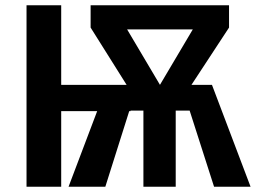

<svg xmlns="http://www.w3.org/2000/svg" viewBox="-20 -711 974 731"><path d="M934 0H795L702 -290H649V0H526V-290H477V-288H472L381 0H241L350 -288H213V0H81V-691H213V-388H462L325 -606V-691H852V-606L709 -388H787ZM589 -388 714 -599H464Z"/></svg>

Font: Trujillo Medium
Style: Regular
Weight: 500
Designer: Fira Sans original fonts by bBox Type GmbH, Carrois Corporate GbR, & Edenspiekermann AG / Changes by Cristiano Sobral
Foundry: Fira Sans original fonts by bBox Type GmbH, Carrois Corporate GbR, & Edenspiekermann AG / Changes by Cristiano Sobral
Version: Version 4.301;October 17, 2021;FontCreator 14.0.0.2814 64-bi